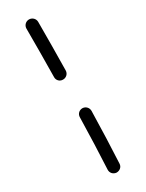

<svg xmlns="http://www.w3.org/2000/svg" viewBox="-193 -723 595 782"><g transform="rotate(-30 104.5 -332.5)"><path d="M104.5 -691.9C89.4 -691.9 77.1 -679.7 77.1 -664.6C77.1 -593.8 77.1 -517.1 75.7 -437.5C75.2 -422.4 86.9 -410.2 102.1 -410.2C117.2 -409.7 129.9 -421.4 130.4 -436.5C131.8 -516.6 132.3 -593.8 132.3 -664.6C132.3 -679.7 119.6 -691.9 104.5 -691.9ZM112.3 -270C97.2 -270 85 -258.3 85 -243.2C83 -155.3 80.1 -73.2 76.2 -1.5C75.7 13.7 86.4 25.4 101.6 26.9C116.7 27.3 129.9 16.6 130.4 1.5C134.3 -70.3 137.2 -154.3 139.2 -242.2C139.2 -257.3 127.4 -269.5 112.3 -270Z"/></g></svg>

Font: Mikhak Light
Style: Regular
Weight: 300
Designer: Amin Abedi
Version: Version 3.2